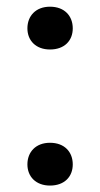

<svg xmlns="http://www.w3.org/2000/svg" viewBox="-20 -560 305 585"><path d="M132.3 -539.6C88.9 -539.6 63.5 -511.2 63.5 -473.6C63.5 -436 89.8 -409.2 132.3 -409.2C176.8 -409.2 201.7 -436.5 201.7 -473.6C201.7 -511.2 176.8 -539.6 132.3 -539.6ZM132.3 -125C88.9 -125 63.5 -96.7 63.5 -59.1C63.5 -21.5 89.8 5.4 132.3 5.4C176.8 5.4 201.7 -22 201.7 -59.1C201.7 -96.7 176.8 -125 132.3 -125Z"/></svg>

Font: Roboto Medium
Style: Regular
Weight: 500
Designer: Google
Version: Version 2.137; 2017